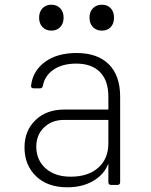

<svg xmlns="http://www.w3.org/2000/svg" viewBox="-20 -785 640 815"><path d="M266 10Q181 10 132.5 -37.5Q84 -85 84 -159Q84 -230 130.5 -275Q177 -320 253 -320H440V-375Q440 -443 404.5 -479Q369 -515 304 -515Q245 -515 207.5 -489.5Q170 -464 162 -421Q160 -410 150 -410H124Q110 -410 112 -423Q120 -485 171.5 -522.5Q223 -560 305 -560Q394 -560 442 -512Q490 -464 490 -375V-12Q490 0 478 0H452Q440 0 440 -12V-91Q423 -45 376.5 -17.5Q330 10 266 10ZM280 -35Q354 -35 397 -73Q440 -111 440 -177V-276H252Q200 -276 167 -244Q134 -212 134 -163Q134 -106 173.5 -70.5Q213 -35 280 -35ZM413 -655Q389 -655 374.5 -670Q360 -685 360 -710Q360 -735 374.5 -750Q389 -765 413 -765Q436 -765 450 -750Q464 -735 464 -710Q464 -685 450 -670Q436 -655 413 -655ZM198 -655Q175 -655 160.5 -670Q146 -685 146 -710Q146 -735 160.5 -750Q175 -765 198 -765Q221 -765 235.5 -750Q250 -735 250 -710Q250 -685 235.5 -670Q221 -655 198 -655Z"/></svg>

Font: Pitagon Sans Mono Thin
Style: Regular
Weight: 100
Monospace: yes
Designer: Travis Tran
Foundry: Pitagon
Version: Version 1.001; ttfautohint (v1.8.4.7-5d5b);gftools[0.9.26]